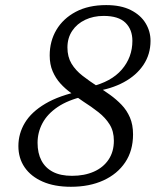

<svg xmlns="http://www.w3.org/2000/svg" viewBox="-20 -706 606 736"><path d="M341 -355.5 326.5 -373.5Q406 -392 446.8 -439.2Q487.5 -486.5 487.5 -549.5Q487.5 -593 460.8 -619Q434 -645 377.5 -645Q338 -645 306.5 -630Q275 -615 256.8 -587.8Q238.5 -560.5 238.5 -524Q238.5 -488 254.2 -462Q270 -436 296.5 -415.5Q323 -395 354.5 -374.5Q378 -359.5 401.8 -342.5Q425.5 -325.5 445.8 -304.5Q466 -283.5 478 -255.8Q490 -228 490 -191Q490 -128.5 460 -83.8Q430 -39 376.5 -14.5Q323 10 252 10Q188.5 10 143.5 -9.8Q98.5 -29.5 74.5 -64.5Q50.5 -99.5 50.5 -146Q50.5 -194 75.5 -235.5Q100.5 -277 153.8 -308.5Q207 -340 291 -357.5L302.5 -337Q240.5 -322.5 201 -295.8Q161.5 -269 142.8 -233.8Q124 -198.5 124 -158.5Q124 -119 138.8 -90.8Q153.5 -62.5 182.8 -47.2Q212 -32 256 -32Q303.5 -32 339.8 -48Q376 -64 396.2 -94.2Q416.5 -124.5 416.5 -166.5Q416.5 -203 400.2 -229Q384 -255 357.2 -276Q330.5 -297 299 -317Q276 -333 253 -349.2Q230 -365.5 211.5 -386Q193 -406.5 181.8 -432.8Q170.5 -459 170.5 -493.5Q170.5 -548 196.2 -591.5Q222 -635 270.5 -660.8Q319 -686.5 387 -686.5Q443.5 -686.5 481.2 -667.5Q519 -648.5 538 -617.2Q557 -586 557 -549.5Q557 -498 530 -457.5Q503 -417 454.5 -390.8Q406 -364.5 341 -355.5Z"/></svg>

Font: Newsreader 16pt 16pt
Style: Italic
Weight: 400
Italic angle: -17°
Version: Version 1.003